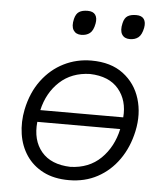

<svg xmlns="http://www.w3.org/2000/svg" viewBox="-52 -762 701 819"><g transform="rotate(5 298.5 -353.0)"><path d="M273 10Q209 10 163.2 -13.5Q117.5 -37 90.5 -77.2Q63.5 -117.5 55.8 -168.5Q48 -219.5 59 -274Q74.5 -348 113.5 -400Q152.5 -452 207.2 -479.2Q262 -506.5 325 -506.5Q408.5 -506.5 461.5 -466.5Q514.5 -426.5 534.2 -361.8Q554 -297 538 -222.5Q523 -153 486.2 -100.8Q449.5 -48.5 395.2 -19.2Q341 10 273 10ZM324 -449Q245.5 -447 194.2 -399.5Q143 -352 126 -277H481Q487 -350 446.5 -398.2Q406 -446.5 324 -449ZM274.5 -47Q354 -49.5 404.8 -99Q455.5 -148.5 472.5 -226H117.5Q109.5 -147 150.5 -98.2Q191.5 -49.5 274.5 -47ZM479.5 -612Q456 -612 445.8 -628.8Q435.5 -645.5 443 -677Q448 -699.5 461.5 -708Q475 -716.5 498.5 -716.5Q522 -716.5 531.5 -702.8Q541 -689 536.5 -665Q530.5 -635 516.2 -623.5Q502 -612 479.5 -612ZM271.5 -612Q248.5 -612 238 -628.8Q227.5 -645.5 235 -677Q240.5 -699.5 254 -708Q267.5 -716.5 290.5 -716.5Q314 -716.5 323.5 -702.8Q333 -689 328.5 -665Q323 -635 308.5 -623.5Q294 -612 271.5 -612Z"/></g></svg>

Font: Commissioner Flair Light
Style: Italic
Weight: 300
Italic angle: -12°
Designer: Kostas Bartsokas
Foundry: Kostas Bartsokas
Version: Version 1.000; ttfautohint (v1.8.3)